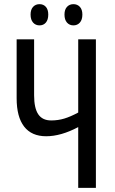

<svg xmlns="http://www.w3.org/2000/svg" viewBox="-20 -903 552 923"><path d="M356 0V-292Q273 -248 202 -248Q132 -248 96 -294.5Q60 -341 60 -431V-714H144V-445Q144 -383 164 -353.5Q184 -324 226 -324Q259 -324 289 -333Q319 -342 356 -362V-714H441V0ZM170 -883Q189 -883 200.5 -870Q212 -857 212 -833Q212 -808 200.5 -794.5Q189 -781 170 -781Q151 -781 139 -794.5Q127 -808 127 -833Q127 -857 139 -870Q151 -883 170 -883ZM333 -883Q352 -883 364 -870Q376 -857 376 -833Q376 -808 364 -794.5Q352 -781 333 -781Q314 -781 302 -794.5Q290 -808 290 -833Q290 -857 302 -870Q314 -883 333 -883Z"/></svg>

Font: Noto Sans UI Cond
Style: Regular
Weight: 400
Width: 3
Designer: Monotype Design Team
Foundry: Monotype Imaging Inc.
Version: Version 1.001